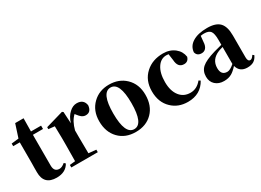

<svg xmlns="http://www.w3.org/2000/svg" viewBox="-26 -1365 2770 2041"><g transform="rotate(-30 1359.0 -345.0)"><path d="M250 17Q93 17 94 -140Q94 -159 94 -192Q95 -227 95 -249V-505H14V-537L103 -547L155 -707H258L256 -546H380V-505H256V-127Q256 -50 322 -50Q352 -50 390 -82L407 -66Q361 17 250 17Z M436 0V-31L504 -38Q506 -154 506 -238V-321Q506 -395 503 -467L428 -475V-499L645 -562L659 -552L667 -409Q688 -482 735 -524Q777 -563 825 -563Q909 -563 922 -484Q915 -403 848 -403Q822 -403 799 -420Q782 -433 759 -463L750 -475Q693 -422 667 -321V-238Q667 -158 669 -40L761 -31V0Z M938 -276Q938 -406 1021 -486Q1100 -563 1221 -563Q1343 -563 1422 -487Q1505 -407 1505 -276Q1505 -142 1427 -62.5Q1349 17 1221 17Q1093 17 1015.5 -63.5Q938 -144 938 -276ZM1221 -18Q1332 -18 1332 -274Q1332 -528 1221 -528Q1109 -528 1109 -274Q1109 -18 1221 -18Z M1861 17Q1742 17 1665 -58Q1582 -137 1582 -272Q1582 -407 1671 -487Q1755 -563 1885 -563Q1968 -563 2026 -517Q2081 -473 2091 -404Q2076 -351 2025 -351Q1949 -351 1944 -449L1933 -526H1931Q1914 -528 1906 -528Q1838 -528 1796 -465Q1752 -400 1752 -288Q1752 -178 1802 -115Q1850 -54 1932 -54Q2012 -54 2069 -125L2089 -112Q2018 17 1861 17Z M2304 17Q2239 17 2198.5 -20Q2158 -57 2158 -119Q2158 -188 2204 -229Q2251 -271 2371 -306Q2399 -314 2469 -332V-393Q2469 -471 2447.5 -499.5Q2426 -528 2369 -528Q2347 -528 2327 -524L2320 -453Q2318 -405 2296 -380Q2276 -358 2245 -358Q2188 -358 2176 -409Q2182 -481 2246 -521Q2312 -563 2426 -563Q2532 -563 2578.5 -514.5Q2625 -466 2625 -357V-88Q2625 -37 2656 -37Q2677 -37 2701 -75L2718 -61Q2699 -20 2669 -1.5Q2639 17 2591 17Q2497 17 2473 -70Q2430 -23 2399 -6Q2360 17 2304 17ZM2382 -51Q2417 -51 2469 -97V-305Q2431 -295 2414 -288Q2307 -244 2307 -139Q2307 -51 2382 -51ZM2255 -504 2271 -510Z"/></g></svg>

Font: GenRyuMin TW H
Style: Regular
Weight: 900
Version: Version 1.501;PS 1;hotconv 16.6.51;makeotf.lib2.5.65220